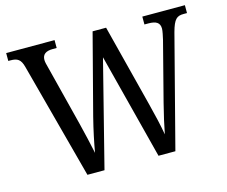

<svg xmlns="http://www.w3.org/2000/svg" viewBox="-100 -852 1169 989"><g transform="rotate(-15 484.0 -357.0)"><path d="M85 -619 250 0H341L484 -564L629 0H719L873 -594C891 -660 907 -672 943 -672H961V-714H734V-672H755C796 -672 816 -660 816 -628C816 -616 810 -588 806 -571L725 -257C709 -193 698 -146 689 -98C681 -146 667 -206 650 -272L539 -707H467L356 -281C339 -214 326 -151 317 -99C307 -147 294 -204 279 -264L197 -588C193 -603 189 -617 189 -629C189 -658 208 -672 245 -672H266V-714H8V-672H20C56 -672 74 -662 85 -619Z"/></g></svg>

Font: Noto Serif Ethiopic SemiCondensed
Style: Regular
Weight: 400
Width: 4
Designer: Monotype Design Team
Foundry: Monotype Imaging Inc.
Version: Version 2.102